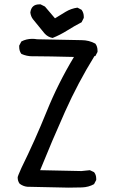

<svg xmlns="http://www.w3.org/2000/svg" viewBox="-20 -848 540 880"><path d="M294 12 105 8Q86 6 70 -6Q61 -18 61 -35Q61 -40 78 -78Q141 -206 193.5 -336Q246 -466 319 -587Q195 -590 151 -590H129Q102 -590 78 -601Q68 -614 68 -633V-639L78 -658Q101 -670 128 -670Q139 -670 150 -668L353 -664Q388 -664 417 -648Q427 -635 427 -616V-610L417 -591H413Q337 -468 278 -336Q219 -204 164 -68L353 -64L392 -68L411 -59Q421 -47 421 -29V-23L411 -4Q386 10 355.5 11Q325 12 294 12ZM221 -674Q199 -678 184 -695L131 -760Q121 -773 119 -791Q124 -828 160 -828H166L186 -818L232 -764Q256 -779 281 -794Q306 -809 335 -813L354 -803Q364 -789 364 -772V-766L354 -746Q321 -729 288.5 -708.5Q256 -688 221 -674Z"/></svg>

Font: Xiaolai SC
Style: Regular
Weight: 400
Designer: Nozomi Seto 瀬戸のぞみ
Version: Version 3.11;December 4, 2020;FontCreator 13.0.0.2613 64-bit